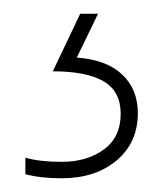

<svg xmlns="http://www.w3.org/2000/svg" viewBox="-20 -113 245 280"><path d="M181 52Q181 95 150 121Q119 147 70 147Q39 147 17 141V117Q38 123 70 123Q107 123 131.5 105Q156 87 156 53Q156 20 131 5.5Q106 -9 57 -9L97 -93H123L92 -29Q135 -26 158 -4.5Q181 17 181 52Z"/></svg>

Font: Noto Sans Telugu UI SemiCondensed Thin
Style: Regular
Weight: 100
Width: 4
Designer: Jelle Bosma - Monotype Design Team
Foundry: Monotype Imaging Inc.
Version: Version 2.005; ttfautohint (v1.8.4.7-5d5b)